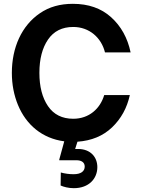

<svg xmlns="http://www.w3.org/2000/svg" viewBox="-20 -734 739 1004"><path d="M363 -113C305 -113 261 -135 231 -179C201 -223 186 -281 186 -353C186 -425 201 -483 231 -527C261 -571 305 -593 363 -593C447 -593 510 -537 529 -460H663C647 -536 613 -597 561 -644C509 -691 442 -714 361 -714C294 -714 237 -698 189 -665C93 -600 42 -485 42 -353C42 -292 53 -236 74 -185C117 -81 201 -10 316 5L290 100V104H380C403 104 423 113 423 137C423 161 404 177 365 177C342 177 320 174 298 168L297 236C312 243 338 250 366 250C445 250 489 200 489 140C489 87 453 45 388 45H373L385 7C458 2 519 -23 566 -68C613 -113 644 -169 659 -237H525C504 -166 446 -113 363 -113Z"/></svg>

Font: Be Vietnam
Style: Bold
Weight: 700
Designer: Gabriel Lam
Foundry: TypeRant
Version: Version 4.000